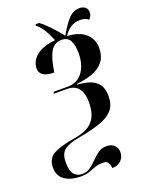

<svg xmlns="http://www.w3.org/2000/svg" viewBox="-192 -742 796 1028"><g transform="rotate(-20 206.0 -228.5)"><path d="M265 204Q264 186 256.5 173Q249 160 226 160Q201 160 182 167Q163 174 142 181.5Q121 189 89 189Q39 189 3 166Q-33 143 -33 94Q-33 40 9.5 18.5Q52 -3 129 -15Q172 -22 203 -38Q234 -54 251 -85.5Q268 -117 268 -171Q268 -223 246.5 -250Q225 -277 180 -277H107L109 -287H189Q244 -287 275 -328Q306 -369 306 -438Q306 -480 292.5 -507Q279 -534 243 -534Q219 -534 201 -521Q183 -508 170 -475Q157 -442 148 -383Q66 -383 66 -436Q66 -459 80 -482Q94 -505 126 -522Q158 -539 211 -544Q193 -588 176.5 -613Q160 -638 141 -652L142 -660H162Q186 -643 214 -613.5Q242 -584 271 -548Q297 -595 325.5 -628Q354 -661 392 -661Q412 -661 424.5 -650.5Q437 -640 437 -621Q437 -610 432 -600.5Q427 -591 420 -584Q406 -600 372 -600Q342 -600 319 -585Q296 -570 279 -543Q350 -539 384.5 -506Q419 -473 419 -426Q419 -378 396 -348.5Q373 -319 332.5 -304Q292 -289 241 -284V-280Q277 -278 308.5 -268Q340 -258 359 -234Q378 -210 378 -166Q378 -115 352 -86Q326 -57 275.5 -40Q225 -23 152 -10Q99 -1 70 19Q41 39 41 90Q41 139 58 159Q75 179 104 179Q130 179 150 164.5Q170 150 188.5 131Q207 112 227 97.5Q247 83 273 83Q304 83 319.5 99Q335 115 335 137Q335 167 315.5 185.5Q296 204 265 204Z"/></g></svg>

Font: Noto Serif Display Condensed SemiBold
Style: Italic
Weight: 600
Width: 3
Italic angle: -12°
Designer: Monotype Design Team
Foundry: Monotype Imaging Inc.
Version: Version 2.009